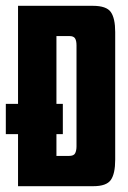

<svg xmlns="http://www.w3.org/2000/svg" viewBox="-34 -640 440 660"><path d="M-14 -179V-283H182V-179ZM28 -620H285Q332 -620 347 -598.5Q362 -577 362 -530V-91Q362 -43 347 -21.5Q332 0 287 0H28ZM203 -104Q220 -104 224.5 -113.5Q229 -123 229 -137V-484Q229 -500 224 -508Q219 -516 205 -516H160V-104Z"/></svg>

Font: Smooch Sans Thin ExtraBold
Style: Regular
Weight: 800
Version: Version 1.010